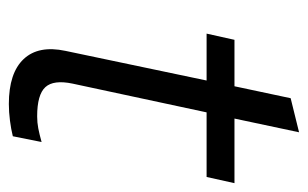

<svg xmlns="http://www.w3.org/2000/svg" viewBox="-151 -536 696 434"><g transform="rotate(90 197.0 -319.0)"><path d="M215 9Q145 9 113.5 -24.5Q82 -58 95 -119L162 -438H56L70 -501H175L202 -628L279 -647L248 -501H394L380 -438H234L169 -135Q160 -92 177 -73.5Q194 -55 243 -55Q257 -55 270 -57.5Q283 -60 301 -65L288 0Q272 4 252.5 6.5Q233 9 215 9Z"/></g></svg>

Font: Red Hat Display
Style: Italic
Weight: 300
Italic angle: -12°
Designer: Pentagram, MCKL
Foundry: Pentagram, MCKL
Version: Version 1.023